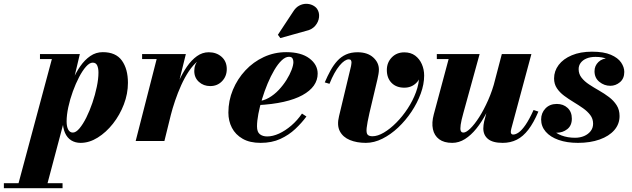

<svg xmlns="http://www.w3.org/2000/svg" viewBox="-148 -746 3346 1016"><path d="M-57 250 126.5 -433.5H63.5V-460H274.5L233.5 -287L208.5 -202L203.5 -153L96.5 250ZM-127.5 250V223.5H183V250ZM237.5 -44.5Q254 -44.5 272.5 -66.5Q291 -88.5 308.8 -124Q326.5 -159.5 341 -202Q355.5 -244.5 364.2 -286.5Q373 -328.5 373 -362Q373 -385 366.2 -399.8Q359.5 -414.5 342.5 -414.5Q326 -414.5 307.2 -393.5Q288.5 -372.5 270.5 -338Q252.5 -303.5 237.5 -262.2Q222.5 -221 213.5 -179.2Q204.5 -137.5 204.5 -103.5Q204.5 -76 213 -60.2Q221.5 -44.5 237.5 -44.5ZM278.5 10Q250.5 10 229 -3.2Q207.5 -16.5 195.8 -43.2Q184 -70 184 -110Q184 -130.5 189.5 -164.5Q195 -198.5 206.5 -239Q218 -279.5 235.5 -320.2Q253 -361 276.5 -395Q300 -429 329.8 -449.5Q359.5 -470 396 -470Q465 -470 497 -425.5Q529 -381 529 -307.5Q529 -250 507.5 -193.8Q486 -137.5 449.8 -91.5Q413.5 -45.5 369 -17.8Q324.5 10 278.5 10Z M570 0 681 -433.5H604V-460H835.5L722 0ZM740 -136Q749.5 -178.5 763.8 -224.8Q778 -271 797.2 -314.2Q816.5 -357.5 840.8 -392.8Q865 -428 894 -448.8Q923 -469.5 956.5 -469.5Q997.5 -469.5 1024.8 -445.2Q1052 -421 1052 -380.5Q1052 -342.5 1027.2 -316.5Q1002.5 -290.5 964.5 -290.5Q929 -290.5 904.5 -312.8Q880 -335 880 -370.5Q880 -407 904.2 -429.8Q928.5 -452.5 966 -452.5Q1003 -452.5 1027 -434.2Q1051 -416 1051 -380.5L1024.5 -381Q1024.5 -411.5 1006 -427.8Q987.5 -444 955 -444Q926 -444 900.2 -423.8Q874.5 -403.5 852 -370Q829.5 -336.5 811 -295.5Q792.5 -254.5 778.5 -213Q764.5 -171.5 755.5 -136Z M1231 10Q1173.5 10 1135.8 -11.8Q1098 -33.5 1079.2 -69.8Q1060.5 -106 1060.5 -150Q1060.5 -213.5 1084.5 -271Q1108.5 -328.5 1150.5 -373.5Q1192.5 -418.5 1248 -444.2Q1303.5 -470 1366.5 -470Q1445.5 -470 1489.2 -437Q1533 -404 1533 -356.5Q1533 -322 1512.8 -293.2Q1492.5 -264.5 1452.5 -242.5Q1412.5 -220.5 1352.8 -207Q1293 -193.5 1214 -189.5V-210Q1246 -212 1274.8 -228.5Q1303.5 -245 1327 -270Q1350.5 -295 1368 -323Q1385.5 -351 1395 -376.2Q1404.5 -401.5 1404.5 -417.5Q1404.5 -429.5 1399.5 -437.5Q1394.5 -445.5 1381 -445.5Q1362.5 -445.5 1342.5 -426.5Q1322.5 -407.5 1303.5 -375.2Q1284.5 -343 1268 -303.5Q1251.5 -264 1239 -222.8Q1226.5 -181.5 1219.2 -143.5Q1212 -105.5 1212 -77.5Q1212 -47.5 1227 -35.8Q1242 -24 1266 -24Q1295.5 -24 1328.8 -39.2Q1362 -54.5 1393.8 -81.8Q1425.5 -109 1450 -145L1473.5 -129.5Q1448.5 -95.5 1414.5 -63.5Q1380.5 -31.5 1335.5 -10.8Q1290.5 10 1231 10ZM1335.5 -544.5 1322.5 -562 1403 -684Q1416.5 -706 1434.5 -715.8Q1452.5 -725.5 1471.2 -725.8Q1490 -726 1505.8 -718.5Q1521.5 -711 1530 -699Q1543 -679.5 1540.2 -654.8Q1537.5 -630 1520 -609.5Q1502.5 -589 1471.5 -582.5Z M1788 10Q1740 10 1703.5 -5Q1667 -20 1650.5 -51.2Q1634 -82.5 1646 -131L1709.5 -396Q1710 -400.5 1711 -406Q1712 -411.5 1712 -415Q1712 -422.5 1709 -427.2Q1706 -432 1697.5 -432Q1687.5 -432 1675 -423.8Q1662.5 -415.5 1648.8 -399Q1635 -382.5 1621.5 -358.2Q1608 -334 1595.5 -302.5L1570.5 -310Q1585 -344 1601 -373Q1617 -402 1636.8 -423.8Q1656.5 -445.5 1682.8 -457.5Q1709 -469.5 1744 -469.5Q1796.5 -469.5 1826.8 -442.2Q1857 -415 1857 -378Q1857 -367 1854.8 -354Q1852.5 -341 1849.5 -327.5L1807 -148Q1795 -95 1792.2 -68.8Q1789.5 -42.5 1797 -33.8Q1804.5 -25 1823 -25Q1850.5 -25 1883.5 -44.5Q1916.5 -64 1949.2 -97Q1982 -130 2009.2 -171.5Q2036.5 -213 2053.2 -258.2Q2070 -303.5 2070 -346Q2070 -374.5 2059 -396Q2048 -417.5 2030 -429.8Q2012 -442 1991.5 -442V-468Q2017.5 -468 2037.5 -454.2Q2057.5 -440.5 2068.8 -418.2Q2080 -396 2080 -369Q2080 -331.5 2054.5 -306.8Q2029 -282 1991.5 -282Q1949 -282 1924 -307.5Q1899 -333 1899 -375.5Q1899 -415 1925 -442Q1951 -469 1991.5 -469Q2025.5 -469 2048.8 -451.8Q2072 -434.5 2084.2 -406.5Q2096.5 -378.5 2096.5 -346Q2096.5 -300.5 2078.5 -251Q2060.5 -201.5 2029.5 -155Q1998.5 -108.5 1959 -71.2Q1919.5 -34 1875.5 -12Q1831.5 10 1788 10Z M2245 10Q2201.5 10 2175.8 -9.2Q2150 -28.5 2142.8 -62.5Q2135.5 -96.5 2147.5 -141L2226 -433.5H2163.5V-460H2390L2304 -148Q2293 -109 2289.8 -86.2Q2286.5 -63.5 2290 -54Q2293.5 -44.5 2304.5 -44.5Q2318.5 -44.5 2340.8 -66Q2363 -87.5 2387.8 -126.2Q2412.5 -165 2435.2 -216.2Q2458 -267.5 2473 -327H2493Q2482 -282 2464.2 -234.5Q2446.5 -187 2423.5 -143.5Q2400.5 -100 2372.5 -65.2Q2344.5 -30.5 2312.5 -10.2Q2280.5 10 2245 10ZM2512 10Q2459.5 10 2434.5 -10.5Q2409.5 -31 2409.5 -66.5Q2409.5 -75.5 2410.8 -85.2Q2412 -95 2414 -103.5L2507.5 -460H2664L2558 -66.5Q2557 -62 2556 -57.2Q2555 -52.5 2555 -48.5Q2555 -34 2567.5 -34Q2581 -34 2597.2 -45.5Q2613.5 -57 2633 -85.2Q2652.5 -113.5 2675.5 -164L2701 -155.5Q2676 -96.5 2648 -60Q2620 -23.5 2586.8 -6.8Q2553.5 10 2512 10Z M2910 10Q2852 10 2808 -5.5Q2764 -21 2739.8 -49Q2715.5 -77 2715.5 -114Q2715.5 -148 2738.2 -172Q2761 -196 2798.5 -196Q2833 -196 2855.5 -175Q2878 -154 2878 -118Q2878 -81.5 2853.8 -62.5Q2829.5 -43.5 2797 -43.5Q2775 -43.5 2756.5 -54Q2738 -64.5 2727.2 -80.8Q2716.5 -97 2716.5 -114H2753.5Q2753.5 -85 2772.2 -63.2Q2791 -41.5 2823.2 -29.2Q2855.5 -17 2895 -17Q2921.5 -17 2943 -26.2Q2964.5 -35.5 2977.5 -52.2Q2990.5 -69 2990.5 -91.5Q2990.5 -117.5 2975.5 -137.2Q2960.5 -157 2937 -173.5Q2913.5 -190 2887 -206Q2860.5 -222 2837 -239.5Q2813.5 -257 2798.8 -279.2Q2784 -301.5 2784 -331Q2784 -370 2808.2 -402.2Q2832.5 -434.5 2877.8 -453.5Q2923 -472.5 2984.5 -472.5Q3047 -472.5 3084.5 -456.2Q3122 -440 3138.8 -415.2Q3155.5 -390.5 3155.5 -365.5Q3155.5 -330.5 3132.8 -311.2Q3110 -292 3081.5 -292Q3049.5 -292 3023.8 -312.8Q2998 -333.5 2998 -369Q2998 -398 3018.8 -418Q3039.5 -438 3074 -438Q3105.5 -438 3130 -418.2Q3154.5 -398.5 3154.5 -365.5H3122.5Q3122.5 -384.5 3108.2 -402.8Q3094 -421 3067.5 -433Q3041 -445 3003 -445Q2975.5 -445 2955.5 -436.5Q2935.5 -428 2924.8 -413.5Q2914 -399 2914 -380Q2914 -354.5 2929.5 -334.8Q2945 -315 2969.8 -298.8Q2994.5 -282.5 3022.2 -266.8Q3050 -251 3074.8 -232.2Q3099.5 -213.5 3115 -189.2Q3130.5 -165 3130.5 -132Q3130.5 -89.5 3102.8 -57.5Q3075 -25.5 3025.2 -7.8Q2975.5 10 2910 10Z"/></svg>

Font: Bodoni Moda 9pt ExtraBold
Style: Italic
Weight: 800
Italic angle: -13°
Designer: Owen Earl
Foundry: indestructible type
Version: Version 2.004